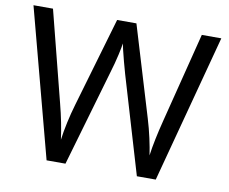

<svg xmlns="http://www.w3.org/2000/svg" viewBox="-78 -812 1086 911"><g transform="rotate(10 465.0 -357.0)"><path d="M917 -714 727 0H636L497 -468Q489 -497 481 -526Q473 -555 468 -577.5Q463 -600 461 -609Q460 -596 450.5 -553.5Q441 -511 427 -465L292 0H201L12 -714H106L217 -278Q229 -232 237.5 -189Q246 -146 251 -108Q256 -147 266 -193Q276 -239 289 -283L415 -714H508L639 -280Q653 -234 663 -188.5Q673 -143 678 -108Q683 -145 692 -188.5Q701 -232 713 -279L823 -714Z"/></g></svg>

Font: Noto Sans Phoenician
Style: Regular
Weight: 400
Designer: Monotype Design Team
Foundry: Monotype Imaging Inc.
Version: Version 2.001; ttfautohint (v1.8.4.7-5d5b)